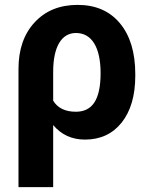

<svg xmlns="http://www.w3.org/2000/svg" viewBox="-20 -558 604 781"><path d="M295.9 -538.1C223.1 -538.1 165 -514.6 121.1 -467.3C77.1 -419.9 55.2 -356.9 55.2 -277.3V203.1H196.3V-49.3C229.5 -9.8 272.5 9.8 325.7 9.8C388.2 9.8 438 -13.2 475.1 -59.6C511.7 -106 530.3 -169.4 530.3 -250V-256.3C530.3 -344.7 509.3 -413.6 467.8 -463.4C426.3 -513.2 368.7 -538.1 295.9 -538.1ZM196.3 -266.1C196.3 -369.1 231 -423.8 289.1 -423.8C353 -423.8 389.2 -365.7 389.2 -260.3C389.2 -149.4 353.5 -103.5 288.6 -103.5C245.1 -103.5 214.4 -118.7 196.3 -148.4Z"/></svg>

Font: Roboto
Style: Bold
Weight: 700
Designer: Google
Version: Version 2.137; 2017